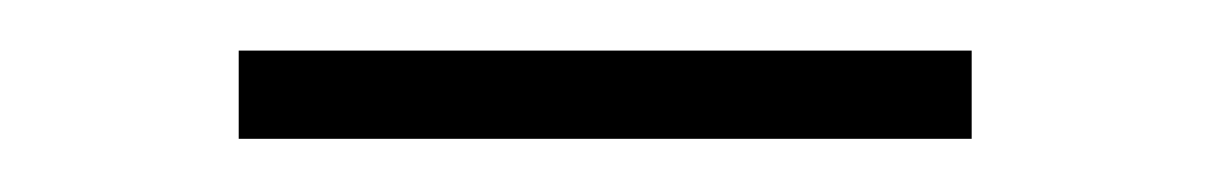

<svg xmlns="http://www.w3.org/2000/svg" viewBox="-20 -302 466 74"><path d="M72 -248.5V-282.5H354.5V-248.5Z"/></svg>

Font: Anek Gujarati Medium ExtraLight
Style: Regular
Weight: 250
Version: Version 1.003